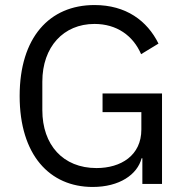

<svg xmlns="http://www.w3.org/2000/svg" viewBox="-20 -730 735 762"><path d="M545 0H623V-359H387V-285H541V-216C541 -113 460 -63 363 -63C230 -63 148 -155 148 -293V-406C148 -544 232 -635 355 -635C443 -635 508 -589 540 -515L609 -557C564 -648 480 -710 355 -710C176 -710 58 -581 58 -349C58 -115 177 12 348 12C454 12 525 -37 542 -102H545Z"/></svg>

Font: IBM Plex Devanagari
Style: Regular
Weight: 400
Designer: Mike Abbink, Paul van der Laan, Pieter van Rosmalen, Erin McLaughlin
Foundry: Bold Monday
Version: Version 1.0